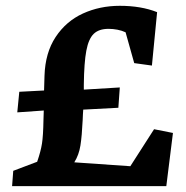

<svg xmlns="http://www.w3.org/2000/svg" viewBox="-20 -631 629 651"><path d="M566.4 -180.2 502.4 -192.9 421.9 -67.4 231.9 -80.6Q247.6 -105.5 252.7 -137.7Q257.8 -169.9 260.3 -223.6L261.2 -243.7L262.2 -259.3L381.3 -265.6L386.2 -334.5L264.2 -327.1V-343.8Q265.1 -418.9 272.7 -459.2Q280.3 -499.5 297.9 -516.4Q315.4 -533.2 348.1 -533.2Q362.8 -533.2 378.2 -530.3Q393.6 -527.3 405.8 -521.5L435.1 -417L495.1 -408.7L512.7 -589.8Q458.5 -611.3 386.2 -611.3Q318.4 -611.3 261.2 -585.2Q204.1 -559.1 168.7 -505.6Q133.3 -452.1 130.9 -374L129.4 -324.2L45.4 -319.8L38.6 -250L128.4 -256.3L127.4 -224.6Q126.5 -170.4 122.3 -144Q118.2 -117.7 106 -82.5L24.9 -51.8L21 0H543.9Z"/></svg>

Font: Neuton
Style: Bold
Weight: 700
Designer: Brian M Zick
Foundry: Brian M Zick
Version: Version 1.560